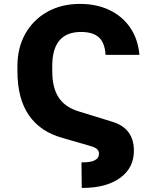

<svg xmlns="http://www.w3.org/2000/svg" viewBox="-20 -757 791 969"><path d="M392.6 191.4 391.1 62.5Q480 64 479.5 18.6Q479.5 3.9 469 -5.1Q458.5 -14.2 431.6 -21.5L293.5 -61.5Q183.1 -92.3 125.5 -175.8Q67.9 -259.3 67.9 -398.4V-423.3Q67.9 -516.1 107.9 -586.9Q147.9 -657.7 219.2 -697.5Q290.5 -737.3 383.8 -737.3Q468.3 -737.3 533.4 -705.8Q598.6 -674.3 637.7 -616.5Q676.8 -558.6 683.6 -480H512.7Q509.3 -540 479.5 -567.9Q449.7 -595.7 388.7 -595.7Q243.7 -595.7 243.7 -424.3V-398.4Q243.7 -314.9 275.4 -265.9Q307.1 -216.8 375.5 -195.3L548.3 -142.1Q655.8 -108.9 655.8 3.9Q655.8 91.3 584.7 141.8Q513.7 192.4 392.6 191.4Z"/></svg>

Font: Inter Tight ExtraBold
Style: Regular
Weight: 800
Designer: Rasmus Andersson
Foundry: rsms
Version: Version 3.004; ttfautohint (v1.8.4.7-5d5b)